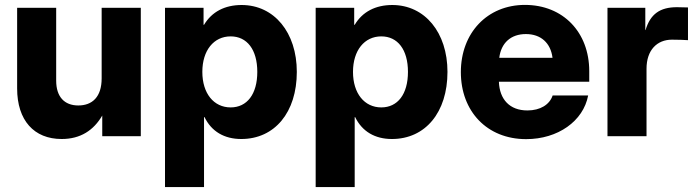

<svg xmlns="http://www.w3.org/2000/svg" viewBox="-20 -547 2795 771"><path d="M227.5 11.2C303.7 11.2 356 -23.9 390.6 -83V0H545.4V-515.6H388.2V-232.4C388.2 -157.7 350.6 -123.5 294.4 -123.5C238.3 -123.5 205.6 -158.7 205.6 -223.1V-515.6H48.8V-191.9C48.8 -63.5 116.7 11.2 227.5 11.2Z M642.6 204.1H799.3V-76.7H801.3C829.1 -19 880.9 11.2 948.7 11.2C1083.5 11.2 1171.9 -96.2 1171.9 -258.3C1171.9 -416.5 1081.1 -526.9 950.2 -526.9C883.3 -526.9 830.6 -500 799.3 -447.3H797.4V-515.6H642.6ZM906.2 -115.7C838.4 -115.7 792.5 -171.9 792.5 -258.3C792.5 -344.7 838.4 -400.9 906.2 -400.9C971.7 -400.9 1013.2 -348.1 1013.2 -258.3C1013.2 -168.5 971.7 -115.7 906.2 -115.7Z M1247.6 204.1H1404.3V-76.7H1406.2C1434.1 -19 1485.8 11.2 1553.7 11.2C1688.5 11.2 1776.9 -96.2 1776.9 -258.3C1776.9 -416.5 1686 -526.9 1555.2 -526.9C1488.3 -526.9 1435.5 -500 1404.3 -447.3H1402.3V-515.6H1247.6ZM1511.2 -115.7C1443.4 -115.7 1397.5 -171.9 1397.5 -258.3C1397.5 -344.7 1443.4 -400.9 1511.2 -400.9C1576.7 -400.9 1618.2 -348.1 1618.2 -258.3C1618.2 -168.5 1576.7 -115.7 1511.2 -115.7Z M2092.8 11.7C2220.2 11.7 2322.3 -60.5 2341.8 -163.6H2199.2C2187 -127 2149.9 -103.5 2097.7 -103.5C2026.9 -103.5 1985.8 -147.9 1983.4 -218.8H2346.2V-261.2C2346.2 -417.5 2241.2 -527.3 2087.9 -527.3C1937 -527.3 1830.6 -415 1830.6 -257.3C1830.6 -100.6 1935.1 11.7 2092.8 11.7ZM1984.9 -314.9C1992.2 -374.5 2031.2 -410.2 2091.8 -410.2C2151.9 -410.2 2191.4 -374.5 2198.7 -314.9Z M2419.4 0H2576.2V-271C2576.2 -346.2 2618.7 -387.7 2678.2 -387.7C2702.6 -387.7 2731.4 -386.7 2742.7 -385.7V-517.1C2730 -517.6 2715.8 -518.1 2698.2 -518.1C2629.9 -518.1 2591.3 -490.2 2572.3 -426.3H2571.3V-515.6H2419.4Z"/></svg>

Font: Raveo Display
Style: Bold
Weight: 700
Designer: Jakub Foglar, Rasmus Andersson (Inter)
Foundry: Jakubfoglar.com
Version: Version 1.100;Glyphs 3.2.3 (3260)